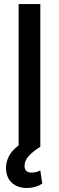

<svg xmlns="http://www.w3.org/2000/svg" viewBox="-20 -727 291 951"><path d="M179.7 0Q143.1 22.9 122.3 45.7Q101.6 68.4 101.6 94.7Q101.6 127.9 136.7 127.9Q160.2 127.9 179.7 117.2L189.5 182.6Q155.3 204.1 113.3 204.1Q66.4 204.1 38.1 177.7Q9.8 151.4 9.8 103.5Q9.8 73.7 25.1 45.2Q40.5 16.6 72.3 -6.8V-707H179.7Z"/></svg>

Font: Pretendard Medium
Style: Regular
Weight: 500
Designer: Base glyphs from Inter by Rasmus Andersson; Hangeul glyphs from Noto Sans CJK(Source Han Sans) by Jang Soo-young and Kan
Foundry: Kil Hyung-jin
Version: Version 1.309